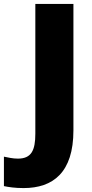

<svg xmlns="http://www.w3.org/2000/svg" viewBox="-99 -734 471 978"><path d="M21 224C171 224 275 145 275 -70V-714H81V-53C81 32 61 74 -8 74C-35 74 -58 68 -79 64V214C-55 219 -23 224 21 224Z"/></svg>

Font: Noto Sans Thai Looped Black
Style: Regular
Weight: 900
Designer: Sasikarn Vongin, Ben Mitchell
Foundry: The Fontpad Ltd
Version: Version 1.001